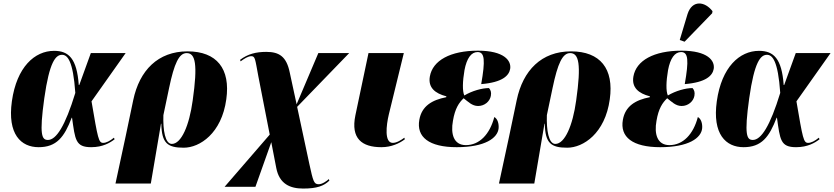

<svg xmlns="http://www.w3.org/2000/svg" viewBox="-20 -844 4839 1114"><path d="M204 10C308 10 353 -48 396 -161H398C416 -33 418 10 509 10C577 10 619 -16 645 -36L641 -45C618 -26 596 -15 579 -15C552 -15 548 -39 511 -256L709 -536H507L440 -351H437C426 -504 379 -549 294 -549C181 -549 77 -455 49 -257C22 -65 102 10 204 10ZM258 -32C223 -32 207 -59 237 -274C267 -486 303 -526 340 -526C371 -526 404 -493 417 -305C358 -112 306 -32 258 -32Z M650 221H855L914 -126H916C918 -13 952 13 1046 13C1139 13 1266 -70 1293 -268C1318 -445 1238 -546 1068 -546C897 -546 789 -436 753 -263L709 -53ZM977 -9C938 -9 925 -89 928 -176L961 -333C991 -477 1019 -536 1063 -536C1114 -536 1128 -472 1098 -261C1078 -115 1032 -9 977 -9Z M1739 250C1819 250 1859 235 1891 204L1888 195C1876 206 1850 225 1829 225C1801 225 1797 208 1775 108L1704 -224L2006 -536H1827L1701 -239L1661 -424C1642 -516 1600 -543 1525 -543C1466 -543 1418 -531 1373 -497L1376 -488C1398 -504 1419 -518 1438 -518C1461 -518 1460 -502 1479 -401L1545 -63L1283 240H1462L1554 -19L1583 131C1601 224 1664 250 1739 250Z M2193 10C2252 10 2299 -13 2329 -36L2326 -45C2307 -31 2282 -15 2259 -15C2209 -15 2221 -117 2236 -180L2323 -536H2118L2042 -175C2014 -40 2080 10 2193 10Z M2630 10C2794 10 2868 -43 2873 -100C2875 -125 2868 -154 2848 -165C2822 -65 2762 -2 2683 -2C2612 -2 2594 -67 2608 -143C2620 -215 2643 -248 2670 -274C2696 -254 2719 -229 2754 -229C2791 -229 2822 -255 2828 -288C2832 -310 2826 -323 2817 -333C2777 -333 2719 -317 2674 -290C2662 -316 2664 -373 2675 -437C2688 -506 2714 -542 2751 -542C2793 -542 2796 -493 2772 -356C2895 -366 2933 -405 2940 -444C2948 -492 2905 -550 2753 -550C2593 -550 2490 -493 2474 -400C2463 -336 2504 -302 2570 -285L2569 -280C2487 -264 2427 -229 2413 -149C2395 -49 2469 10 2630 10Z M2875 221H3080L3139 -126H3141C3143 -13 3177 13 3271 13C3364 13 3491 -70 3518 -268C3543 -445 3463 -546 3293 -546C3122 -546 3014 -436 2978 -263L2934 -53ZM3202 -9C3163 -9 3150 -89 3153 -176L3186 -333C3216 -477 3244 -536 3288 -536C3339 -536 3353 -472 3323 -261C3303 -115 3257 -9 3202 -9Z M3952 -602 4112 -767 4114 -779C4071 -836 3996 -847 3969 -762L3924 -612ZM3811 10C3975 10 4049 -43 4054 -100C4056 -125 4049 -154 4029 -165C4003 -65 3943 -2 3864 -2C3793 -2 3775 -67 3789 -143C3801 -215 3824 -248 3851 -274C3877 -254 3900 -229 3935 -229C3972 -229 4003 -255 4009 -288C4013 -310 4007 -323 3998 -333C3958 -333 3900 -317 3855 -290C3843 -316 3845 -373 3856 -437C3869 -506 3895 -542 3932 -542C3974 -542 3977 -493 3953 -356C4076 -366 4114 -405 4121 -444C4129 -492 4086 -550 3934 -550C3774 -550 3671 -493 3655 -400C3644 -336 3685 -302 3751 -285L3750 -280C3668 -264 3608 -229 3594 -149C3576 -49 3650 10 3811 10Z M4294 10C4398 10 4443 -48 4486 -161H4488C4506 -33 4508 10 4599 10C4667 10 4709 -16 4735 -36L4731 -45C4708 -26 4686 -15 4669 -15C4642 -15 4638 -39 4601 -256L4799 -536H4597L4530 -351H4527C4516 -504 4469 -549 4384 -549C4271 -549 4167 -455 4139 -257C4112 -65 4192 10 4294 10ZM4348 -32C4313 -32 4297 -59 4327 -274C4357 -486 4393 -526 4430 -526C4461 -526 4494 -493 4507 -305C4448 -112 4396 -32 4348 -32Z"/></svg>

Font: Noto Serif Display Black
Style: Italic
Weight: 900
Italic angle: -12°
Designer: Monotype Design Team
Foundry: Monotype Imaging Inc.
Version: Version 2.009